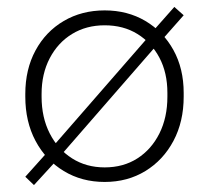

<svg xmlns="http://www.w3.org/2000/svg" viewBox="-20 -515 603 554"><path d="M78 19 53 -5 114 -73 134 -94 405 -405 422 -426 483 -495 510 -471 450 -403 429 -381 160 -72 143 -52ZM282 10Q216 10 164 -21.5Q112 -53 82.5 -108.5Q53 -164 53 -236V-244Q53 -315 82.5 -369.5Q112 -424 164 -454.5Q216 -485 282 -485Q348 -485 399.5 -454.5Q451 -424 480.5 -370.5Q510 -317 510 -247V-236Q510 -164 480.5 -108.5Q451 -53 399.5 -21.5Q348 10 282 10ZM282 -32Q336 -32 376.5 -58Q417 -84 440 -130Q463 -176 463 -236V-247Q463 -305 440 -348.5Q417 -392 376.5 -417Q336 -442 282 -442Q229 -442 188 -417Q147 -392 123.5 -347Q100 -302 100 -244V-236Q100 -176 123.5 -130Q147 -84 188 -58Q229 -32 282 -32Z"/></svg>

Font: SUSE Thin ExtraLight
Style: Regular
Weight: 250
Version: Version 1.000